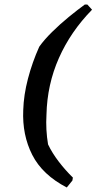

<svg xmlns="http://www.w3.org/2000/svg" viewBox="-20 -710 428 851"><path d="M276 121Q168 65 123 -23.5Q78 -112 83 -222Q85 -289 104 -361.5Q123 -434 154 -503Q176 -534 211 -568.5Q246 -603 284.5 -634.5Q323 -666 356 -690H367L388 -667Q293 -570 241 -452.5Q189 -335 186 -202Q182 -135 193 -70Q211 -32 240.5 6.5Q270 45 303 77L301 90Z"/></svg>

Font: Labrada SemiBold
Style: Italic
Weight: 600
Italic angle: -7°
Designer: Mercedes Jáuregui
Foundry: Omnibus-Type Team
Version: Version 1.000; ttfautohint (v1.8.4.7-5d5b)